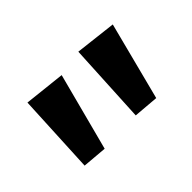

<svg xmlns="http://www.w3.org/2000/svg" viewBox="-53 -900 603 603"><g transform="rotate(-45 248.5 -598.0)"><path d="M82 -736 219 -721 151 -462 69 -469ZM308 -736 445 -720 378 -460 294 -467Z"/></g></svg>

Font: BioRhyme SemiExpanded
Style: Bold
Weight: 700
Width: 6
Designer: Aoife Mooney
Foundry: Aoife Mooney Type
Version: Version 1.600;gftools[0.9.33]